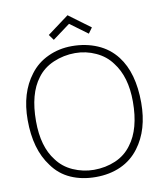

<svg xmlns="http://www.w3.org/2000/svg" viewBox="-101 -1029 958 1125"><g transform="rotate(-10 378.0 -466.0)"><path d="M274 -819 250 -852 378 -947 506.5 -852 482.5 -819 378 -896ZM121 -103Q41.5 -207.5 41.5 -382.5Q41.5 -543.5 121 -647Q163.5 -704 229 -734Q294.5 -764.5 371 -764.5Q453.5 -764.5 522.2 -735.2Q591 -706 636.5 -647Q714.5 -545.5 714.5 -367.5Q714.5 -206.5 636.5 -103Q593 -44.5 527 -14.5Q461 15.5 378 15.5Q295.5 15.5 229.5 -13.8Q163.5 -43 121 -103ZM599 -130Q667.5 -219.5 667.5 -382.5Q667.5 -530.5 599 -618.5Q563.5 -667.5 505.5 -694Q447.5 -721 382.5 -721Q314.5 -721 253 -694.5Q192.5 -668.5 156 -618.5Q88.5 -530.5 88.5 -367.5Q88.5 -215.5 156 -130Q192 -80.5 250.5 -54.5Q310.5 -28 374 -28Q443.5 -28 503 -53.5Q562 -79 599 -130Z"/></g></svg>

Font: Russisch Sans ExtraLight
Style: Regular
Weight: 200
Width: 4
Designer: Michael Sharanda (font) & Cristiano Sobral (main changes)
Foundry: Michael Sharanda
Version: Version 2.00;September 8, 2020;FontCreator 13.0.0.2681 64-bi